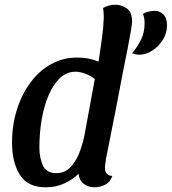

<svg xmlns="http://www.w3.org/2000/svg" viewBox="-20 -774 728 814"><path d="M174 20Q97 20 64 -33Q31 -86 31 -169Q31 -243 51.5 -308.5Q72 -374 109 -424Q146 -474 196.5 -502Q247 -530 306 -530Q332 -530 353.5 -526Q375 -522 398 -513Q406 -564 412.5 -613.5Q419 -663 420 -699Q420 -724 417 -740Q426 -746 440 -750Q454 -754 470 -754Q495 -754 517.5 -738.5Q540 -723 540 -683Q540 -673 534.5 -640.5Q529 -608 521 -567Q513 -526 505 -488Q487 -394 468.5 -298Q450 -202 430 -104Q429 -95 427 -83Q425 -71 425 -62Q425 -30 456 -28Q448 -3 427 8.5Q406 20 381 20Q354 20 335 5.5Q316 -9 313 -37Q287 -12 252 4Q217 20 174 20ZM571 -542Q558 -542 540 -548Q564 -577 578.5 -607Q593 -637 593 -675Q593 -686 591.5 -696Q590 -706 586 -715Q593 -720 607 -724Q621 -728 635 -728Q657 -728 672.5 -713Q688 -698 688 -667Q688 -633 670 -604.5Q652 -576 625 -559Q598 -542 571 -542ZM218 -40Q255 -40 279 -65.5Q303 -91 317 -128Q331 -165 338 -200L382 -439Q363 -454 340.5 -462Q318 -470 301 -470Q262 -470 233.5 -442.5Q205 -415 185.5 -369Q166 -323 156.5 -266Q147 -209 147 -150Q147 -104 162 -72Q177 -40 218 -40Z"/></svg>

Font: Sansita Swashed
Style: Regular
Weight: 400
Designer: Pablo Cosgaya
Foundry: Omnibus-Type
Version: Version 1.003; ttfautohint (v1.8.3)